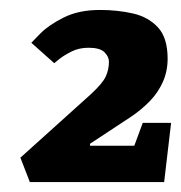

<svg xmlns="http://www.w3.org/2000/svg" viewBox="-20 -737 364 386"><path d="M40 -371 21 -420 162 -547Q186 -569 192.5 -583Q199 -597 199 -613Q199 -623 190 -632Q181 -641 158 -641Q139 -641 124 -633.5Q109 -626 99.5 -618.5Q90 -611 89 -610L43 -651Q45 -653 61 -669.5Q77 -686 107.5 -701.5Q138 -717 181 -717Q216 -717 247 -710Q278 -703 297.5 -682Q317 -661 317 -619Q317 -594 307.5 -572.5Q298 -551 281 -533.5Q264 -516 243 -502L161 -448V-444H250L267 -490H324L310 -371Z"/></svg>

Font: Faustina ExtraBold
Style: Italic
Weight: 800
Italic angle: -8°
Designer: Alfonso Garcia
Foundry: http://www.omnibus-type.com
Version: Version 1.200